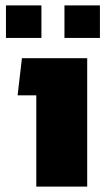

<svg xmlns="http://www.w3.org/2000/svg" viewBox="-20 -689 389 709"><path d="M2 -549V-669H133V-549ZM218 -549V-669H349V-549ZM114 0V-337H45L61 -474H302V0Z"/></svg>

Font: Kanit
Style: Bold
Weight: 700
Designer: Katatrad Team
Foundry: CadsonDemak
Version: Version 2.000; ttfautohint (v1.8.3)